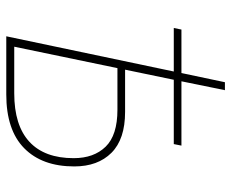

<svg xmlns="http://www.w3.org/2000/svg" viewBox="-84 -670 754 627"><g transform="rotate(90 293.5 -357.0)"><path d="M99 0 214 -547H72L77 -572H219L249 -714H275L246 -572H456L451 -547H241L208 -388H346Q435 -388 479.5 -343.5Q524 -299 524 -222Q524 -117 464.5 -58.5Q405 0 289 0ZM285 -26Q390 -26 443.5 -75.5Q497 -125 497 -220Q497 -286 459.5 -324.5Q422 -363 339 -363H203L133 -26Z"/></g></svg>

Font: Noto Sans Thin
Style: Italic
Weight: 100
Italic angle: -12°
Designer: Monotype Design Team
Foundry: Monotype Imaging Inc.
Version: Version 2.013; ttfautohint (v1.8.4.7-5d5b)